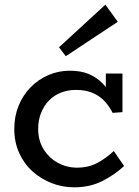

<svg xmlns="http://www.w3.org/2000/svg" viewBox="-20 -785 593 820"><path d="M297 15Q247 15 201.5 -2.5Q156 -20 119.5 -52.5Q83 -85 62 -131.5Q41 -178 41 -234Q41 -288 59.5 -333.5Q78 -379 111 -412.5Q144 -446 187 -464.5Q230 -483 278 -483Q326 -483 360 -468.5Q394 -454 419.5 -427.5Q445 -401 463 -363L432 -371V-471H503V-306L461 -303Q445 -335 422.5 -357Q400 -379 371 -390Q342 -401 305 -401Q270 -401 240.5 -389.5Q211 -378 189.5 -356Q168 -334 155.5 -303Q143 -272 143 -235Q143 -185 166 -148Q189 -111 225.5 -90.5Q262 -70 303 -69Q356 -68 394.5 -88.5Q433 -109 466 -140L510 -76Q469 -38 416.5 -11.5Q364 15 297 15ZM261 -545 232 -583 430 -765 483 -692Z"/></svg>

Font: BioRhyme ExtraBold
Style: Regular
Weight: 400
Version: Version 1.600;gftools[0.9.33]